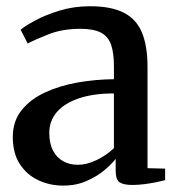

<svg xmlns="http://www.w3.org/2000/svg" viewBox="-20 -570 554 600"><path d="M177.5 10Q135.5 10 99.8 -6.8Q64 -23.5 42 -57.2Q20 -91 20 -142Q20 -191 47.2 -225.2Q74.5 -259.5 120 -280.8Q165.5 -302 221.8 -312Q278 -322 336 -322.5V-363.5Q336 -404.5 327.2 -430Q318.5 -455.5 295.8 -467.8Q273 -480 231.5 -480Q176.5 -480 134.2 -463.8Q92 -447.5 66.5 -434L44.5 -477Q57.5 -488.5 89.5 -505.8Q121.5 -523 166 -536.8Q210.5 -550.5 261.5 -550.5Q327 -550.5 366.5 -530.5Q406 -510.5 423.5 -468.5Q441 -426.5 441 -360.5V-44.5L496 -43V-7Q485 -4 467.8 -0.5Q450.5 3 431 5.5Q411.5 8 393.5 8Q366.5 8 354 -0.2Q341.5 -8.5 341.5 -36.5V-73.5Q330.5 -59 307.5 -39.2Q284.5 -19.5 251.5 -4.8Q218.5 10 177.5 10ZM223 -55Q251 -55 281.8 -69.8Q312.5 -84.5 336 -107V-278Q270.5 -278 225.2 -262.2Q180 -246.5 157 -219Q134 -191.5 134 -155Q134 -121.5 145.8 -99.2Q157.5 -77 177.8 -66Q198 -55 223 -55Z"/></svg>

Font: Merriweather 60pt Medium
Style: Regular
Weight: 500
Version: Version 2.100